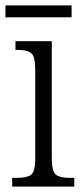

<svg xmlns="http://www.w3.org/2000/svg" viewBox="-24 -688 304 708"><path d="M21 0V-32H37Q75 -32 90.5 -43.5Q106 -55 106 -103V-431Q106 -479 91.5 -491.5Q77 -504 41 -504H33V-536H167V-106Q167 -56 182 -44Q197 -32 236 -32H250V0ZM-4 -624V-668H240V-624Z"/></svg>

Font: Noto Serif Lao Condensed Light
Style: Regular
Weight: 300
Width: 3
Designer: Monotype Design Team
Foundry: Monotype Imaging Inc.
Version: Version 2.003; ttfautohint (v1.8.4.7-5d5b)